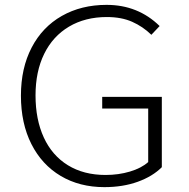

<svg xmlns="http://www.w3.org/2000/svg" viewBox="-20 -756 777 789"><path d="M66 -363Q66 -476 110 -560.5Q154 -645 234 -690.5Q314 -736 418 -736Q547 -736 636 -649L602 -613Q567 -647 523 -666.5Q479 -686 419 -686Q330 -686 263.5 -646.5Q197 -607 161.5 -534.5Q126 -462 126 -364Q126 -265 160 -191Q194 -117 259 -77Q324 -37 414 -37Q467 -37 514 -51Q561 -65 589 -90V-310H400V-358H645V-69Q607 -31 546 -9Q485 13 409 13Q307 13 229.5 -33Q152 -79 109 -164Q66 -249 66 -363Z"/></svg>

Font: Nebula Sans Light
Style: Regular
Weight: 300
Designer: Paul D. Hunt for Adobe (as Source Sans)
Foundry: Nebula Entertainment & Broadcasting LLC
Version: Version 1.010